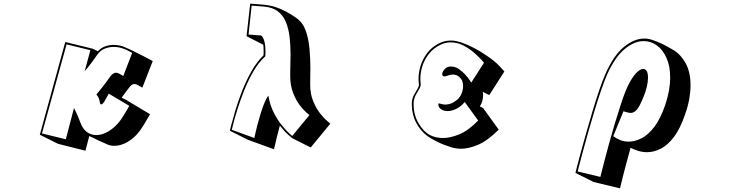

<svg xmlns="http://www.w3.org/2000/svg" viewBox="-20 -760 4040 1056"><path d="M199 -19 339 -529 490 -492 518 -478Q537 -498 559.5 -505.5Q582 -513 604 -513Q622 -513 638.5 -509.5Q655 -506 665 -501Q685 -493 713.5 -479Q742 -465 770.5 -450.5Q799 -436 820 -424L763 -278Q749 -286 738.5 -292Q728 -298 719 -298Q704 -298 686 -273L649 -223L673 -211L805 -132Q805 -132 795.5 -115Q786 -98 772.5 -76Q759 -54 747 -38Q719 -1 682 20.5Q645 42 609 42Q589 42 572 35Q548 25 521.5 12.5Q495 0 471 -12L450 69L299 31ZM578 -245Q578 -245 570.5 -230.5Q563 -216 553.5 -201Q544 -186 537 -186Q530 -186 529 -198Q525 -221 517.5 -230.5Q510 -240 510 -240Q510 -240 522 -254.5Q534 -269 550 -289.5Q566 -310 578 -328Q590 -346 599.5 -353Q609 -360 618 -360Q627 -360 636.5 -354.5Q646 -349 658 -342L707 -469Q707 -469 690.5 -478Q674 -487 662 -491Q653 -495 638 -498.5Q623 -502 605 -502Q581 -502 556 -492.5Q531 -483 512 -455Q478 -406 462 -387.5Q446 -369 446 -369L477 -484L346 -516L211 -26L342 6L387 -166Q387 -166 399 -141Q411 -116 422 -86Q436 -49 459 -33Q482 -17 510 -17Q543 -17 578 -38.5Q613 -60 639 -94Q647 -104 659.5 -124Q672 -144 681.5 -161Q691 -178 691 -178Z M1589 1Q1589 1 1567.5 -17Q1546 -35 1519 -69Q1510 -37 1503 -7Q1496 23 1491.5 42Q1487 61 1487 61L1344 9L1244 -41Q1244 -41 1252 -72.5Q1260 -104 1275 -154.5Q1290 -205 1312.5 -262Q1335 -319 1364.5 -370.5Q1394 -422 1429 -455Q1430 -462 1430 -468Q1430 -474 1430 -480Q1430 -490 1429.5 -498.5Q1429 -507 1428 -514L1336 -561L1356 -740L1432 -734Q1445 -733 1462 -729.5Q1479 -726 1487 -724Q1519 -714 1550 -698Q1581 -682 1610 -661Q1645 -637 1661 -592.5Q1677 -548 1682 -494.5Q1687 -441 1687 -388Q1687 -363 1686.5 -339.5Q1686 -316 1686 -295Q1686 -243 1703 -202.5Q1720 -162 1741.5 -135Q1763 -108 1780 -94Q1797 -80 1797 -80L1689 51ZM1682 -127Q1682 -127 1666 -140.5Q1650 -154 1629 -181Q1608 -208 1592 -249Q1576 -290 1576 -345Q1576 -371 1577 -401Q1578 -431 1578 -462Q1578 -509 1573 -554Q1568 -599 1553.5 -636Q1539 -673 1509.5 -696.5Q1480 -720 1431 -724L1364 -729L1347 -570L1414 -565Q1423 -564 1431.5 -541Q1440 -518 1440 -476Q1440 -470 1440 -463.5Q1440 -457 1439 -450Q1403 -418 1374 -368Q1345 -318 1323 -262.5Q1301 -207 1285.5 -157.5Q1270 -108 1262.5 -77Q1255 -46 1255 -46L1379 -1Q1379 -1 1383 -20Q1387 -39 1394.5 -68.5Q1402 -98 1412 -130.5Q1422 -163 1433 -191Q1444 -219 1456 -234Q1465 -181 1486 -140Q1507 -99 1530.5 -70.5Q1554 -42 1570.5 -27Q1587 -12 1587 -12Z M2723 -47Q2662 14 2610 36Q2558 58 2517 58Q2488 58 2462 50Q2420 37 2386.5 20.5Q2353 4 2329 -13Q2293 -40 2269 -85Q2245 -130 2245 -185V-197Q2247 -220 2256.5 -237.5Q2266 -255 2275 -269Q2284 -283 2284 -294V-297Q2283 -305 2282.5 -312.5Q2282 -320 2282 -327Q2282 -362 2293.5 -399Q2305 -436 2330 -469Q2355 -502 2396 -522Q2412 -530 2427.5 -533.5Q2443 -537 2459 -537Q2475 -537 2489.5 -534Q2504 -531 2516 -527Q2553 -514 2587.5 -496Q2622 -478 2655 -455Q2702 -424 2728 -395.5Q2754 -367 2754 -367L2671 -237L2635 -255Q2636 -251 2636.5 -245.5Q2637 -240 2637 -235Q2637 -221 2633 -205.5Q2629 -190 2619 -175L2637 -166ZM2536 -199Q2513 -172 2488 -160.5Q2463 -149 2443 -149Q2420 -149 2405.5 -159.5Q2391 -170 2391 -184V-189Q2391 -191 2394 -191Q2398 -191 2407.5 -188Q2417 -185 2430 -185Q2441 -185 2454 -188.5Q2467 -192 2480 -201Q2507 -218 2517 -241.5Q2527 -265 2527 -285Q2527 -299 2524 -309.5Q2521 -320 2516 -326Q2505 -340 2494 -345Q2483 -350 2472 -350Q2458 -350 2445 -345Q2432 -340 2424 -340Q2419 -340 2417 -342Q2412 -345 2412 -352Q2412 -363 2423 -376.5Q2434 -390 2446 -392Q2450 -394 2454 -394Q2458 -394 2462 -394Q2484 -394 2503.5 -380.5Q2523 -367 2538.5 -350Q2554 -333 2563 -319.5Q2572 -306 2572 -306L2642 -415Q2642 -415 2627 -432Q2612 -449 2586.5 -471Q2561 -493 2528 -510Q2495 -527 2458 -527Q2428 -527 2401 -513Q2362 -494 2338 -462.5Q2314 -431 2303 -396Q2292 -361 2292 -328Q2292 -321 2292.5 -313.5Q2293 -306 2294 -299V-295Q2294 -284 2285 -269.5Q2276 -255 2266.5 -237Q2257 -219 2255 -196V-185Q2255 -129 2281.5 -83Q2308 -37 2345 -17Q2358 -10 2376.5 -5.5Q2395 -1 2418 -1Q2456 -1 2505.5 -21Q2555 -41 2610 -97Z M3145 191Q3145 191 3152.5 161Q3160 131 3173.5 81.5Q3187 32 3204 -28.5Q3221 -89 3239.5 -150.5Q3258 -212 3276.5 -266Q3295 -320 3311 -356Q3356 -457 3412.5 -502.5Q3469 -548 3523 -548Q3546 -548 3566 -541Q3594 -532 3623 -518Q3652 -504 3685 -484Q3726 -459 3752 -410.5Q3778 -362 3778 -291Q3778 -256 3771 -216Q3764 -176 3748 -131Q3721 -52 3686.5 -6.5Q3652 39 3614 58Q3576 77 3539 77Q3514 77 3491 70Q3468 63 3448 53Q3438 89 3422.5 147Q3407 205 3390 276L3245 241ZM3282 213Q3301 136 3329.5 31Q3358 -74 3394 -184Q3421 -269 3446 -312Q3467 -348 3485.5 -364.5Q3504 -381 3517 -381Q3544 -381 3544 -332Q3544 -312 3538 -284.5Q3532 -257 3518 -224Q3497 -172 3481.5 -155.5Q3466 -139 3449 -139Q3440 -139 3430 -142Q3420 -145 3409 -148L3353 -11Q3370 2 3391.5 10.5Q3413 19 3438 19Q3472 19 3508.5 0.5Q3545 -18 3579 -62.5Q3613 -107 3639 -184Q3653 -225 3659.5 -262.5Q3666 -300 3666 -333Q3666 -396 3646 -441Q3626 -486 3593 -510Q3560 -534 3520 -534Q3469 -534 3416 -490.5Q3363 -447 3320 -352Q3304 -316 3286 -263Q3268 -210 3249.5 -149.5Q3231 -89 3214.5 -30.5Q3198 28 3185 76.5Q3172 125 3164.5 154Q3157 183 3157 183Z"/></svg>

Font: Rampart One
Style: Regular
Weight: 400
Designer: Fontworks Inc.
Foundry: Fontworks Inc.
Version: Version 1.100